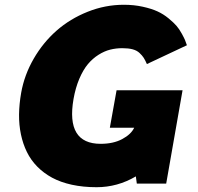

<svg xmlns="http://www.w3.org/2000/svg" viewBox="-20 -762 823 797"><path d="M436 -231.9 463.9 -387.2H737.8L669.9 0H547.9L543.9 -29.8Q467.8 15.1 380.9 15.1Q325.2 15.1 278.3 4.9Q231.4 -5.4 196.3 -24.4Q161.1 -43.5 134.5 -70.6Q107.9 -97.7 91.6 -131.1Q75.2 -164.6 66.9 -204.1Q58.6 -243.7 59.1 -286.6Q59.6 -329.6 67.9 -377Q81.1 -451.2 119.9 -518.3Q158.7 -585.4 214.8 -634.8Q271 -684.1 343.8 -713.1Q416.5 -742.2 494.1 -742.2Q536.1 -742.2 572.5 -734.1Q608.9 -726.1 633.5 -714.8Q658.2 -703.6 679.7 -685.8Q701.2 -668 712.6 -654.8Q724.1 -641.6 734.6 -622.3Q745.1 -603 747.8 -596.2Q750.5 -589.4 754.4 -578.1Q755.4 -575.2 755.9 -574.2L589.8 -496.1Q582.5 -512.7 576.4 -522.2Q570.3 -531.7 559.1 -542.2Q547.9 -552.7 530.3 -557.4Q512.7 -562 487.8 -562Q461.4 -562 437.3 -555.9Q413.1 -549.8 388.7 -534.4Q364.3 -519 344.7 -495.6Q325.2 -472.2 309.3 -435.1Q293.5 -397.9 285.2 -351.1Q252.9 -165 397.9 -165Q450.7 -165 487.5 -184.8Q524.4 -204.6 537.1 -231.9Z"/></svg>

Font: Stilu Bold
Style: Italic
Weight: 700
Italic angle: -10°
Designer: Genilson Lima Santos
Foundry: Genilson Lima Santos
Version: Version 1.200;PS 001.200;hotconv 1.0.88;makeotf.lib2.5.64775